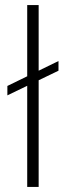

<svg xmlns="http://www.w3.org/2000/svg" viewBox="-20 -735 259 755"><path d="M9 -360V-397L210 -495V-457ZM87 0V-715H132V0Z"/></svg>

Font: DM Sans 28pt ExtraLight
Style: Regular
Weight: 250
Version: Version 4.004;gftools[0.9.30]